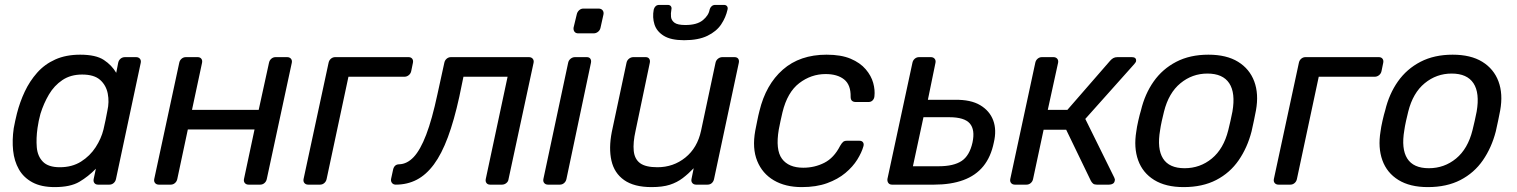

<svg xmlns="http://www.w3.org/2000/svg" viewBox="-20 -753 6188 783"><path d="M203 10Q148 10 112 -9.5Q76 -29 57 -62.5Q38 -96 33.5 -139Q29 -182 36 -230Q39 -246 42 -260Q45 -274 49 -290Q61 -337 81 -379.5Q101 -422 131.5 -456.5Q162 -491 205.5 -510.5Q249 -530 307 -530Q371 -530 403.5 -508.5Q436 -487 454 -456L462 -497Q464 -507 471.5 -513.5Q479 -520 490 -520H535Q545 -520 550.5 -513.5Q556 -507 554 -497L453 -23Q451 -13 443.5 -6.5Q436 0 426 0H380Q370 0 365 -6.5Q360 -13 362 -23L371 -65Q340 -33 303.5 -11.5Q267 10 203 10ZM224 -71Q274 -71 310.5 -94Q347 -117 370 -152.5Q393 -188 402 -225Q406 -241 410.5 -263.5Q415 -286 418 -302Q426 -337 419.5 -371Q413 -405 388.5 -427Q364 -449 315 -449Q268 -449 234.5 -426.5Q201 -404 179.5 -367.5Q158 -331 145 -289Q141 -274 138 -260Q135 -246 133 -231Q127 -189 130 -152.5Q133 -116 155 -93.5Q177 -71 224 -71Z M628 0Q618 0 612.5 -6.5Q607 -13 609 -23L711 -497Q713 -507 720.5 -513.5Q728 -520 738 -520H786Q796 -520 801 -513.5Q806 -507 804 -497L763 -305H1035L1077 -497Q1079 -507 1086.5 -513.5Q1094 -520 1104 -520H1151Q1161 -520 1166.5 -513.5Q1172 -507 1170 -497L1068 -23Q1066 -13 1058.5 -6.5Q1051 0 1041 0H994Q984 0 978.5 -6.5Q973 -13 975 -23L1018 -225H746L703 -23Q701 -13 693.5 -6.5Q686 0 676 0Z M1237 0Q1227 0 1221.5 -6.5Q1216 -13 1218 -23L1320 -497Q1322 -507 1329.5 -513.5Q1337 -520 1347 -520H1646Q1656 -520 1661 -513.5Q1666 -507 1664 -497L1657 -463Q1655 -453 1647 -446.5Q1639 -440 1629 -440H1401L1312 -23Q1310 -13 1302.5 -6.5Q1295 0 1285 0Z M1594 0Q1584 0 1578.5 -7Q1573 -14 1575 -24L1583 -61Q1588 -83 1608 -83Q1640 -84 1667 -112.5Q1694 -141 1718 -203.5Q1742 -266 1764 -369L1792 -497Q1794 -507 1801.5 -513.5Q1809 -520 1819 -520H2137Q2147 -520 2152.5 -513.5Q2158 -507 2156 -497L2054 -23Q2053 -13 2045 -6.5Q2037 0 2027 0H1979Q1969 0 1964 -6.5Q1959 -13 1961 -23L2050 -440H1870L1853 -358Q1832 -262 1806.5 -193.5Q1781 -125 1749.5 -82.5Q1718 -40 1679.5 -20Q1641 0 1594 0Z M2215 0Q2205 0 2199.5 -6.5Q2194 -13 2196 -23L2297 -497Q2299 -507 2307 -513.5Q2315 -520 2325 -520H2373Q2383 -520 2387.5 -513.5Q2392 -507 2390 -497L2290 -23Q2288 -13 2280.5 -6.5Q2273 0 2263 0ZM2338 -617Q2328 -617 2323 -623.5Q2318 -630 2319 -640L2332 -694Q2334 -704 2341.5 -711Q2349 -718 2359 -718H2421Q2432 -718 2437.5 -711Q2443 -704 2441 -694L2429 -640Q2427 -630 2419 -623.5Q2411 -617 2401 -617Z M2637 10Q2566 10 2525.5 -18.5Q2485 -47 2473.5 -98Q2462 -149 2475 -215L2535 -497Q2537 -507 2545 -513.5Q2553 -520 2563 -520H2613Q2623 -520 2627.5 -513.5Q2632 -507 2630 -497L2572 -220Q2561 -171 2564.5 -137.5Q2568 -104 2590.5 -87.5Q2613 -71 2661 -71Q2726 -71 2775 -110.5Q2824 -150 2839 -220L2898 -497Q2900 -507 2908 -513.5Q2916 -520 2926 -520H2975Q2986 -520 2990.5 -513.5Q2995 -507 2993 -497L2892 -23Q2890 -13 2883 -6.5Q2876 0 2865 0H2819Q2809 0 2803.5 -6.5Q2798 -13 2800 -23L2809 -67Q2787 -44 2764 -26.5Q2741 -9 2711.5 0.5Q2682 10 2637 10ZM2770 -589Q2716 -589 2687 -607Q2658 -625 2649 -653.5Q2640 -682 2646 -714Q2648 -722 2653.5 -727.5Q2659 -733 2669 -733H2703Q2712 -733 2716 -727.5Q2720 -722 2718 -714Q2715 -698 2716.5 -684Q2718 -670 2730.5 -660.5Q2743 -651 2775 -651Q2822 -651 2846 -670.5Q2870 -690 2874 -714Q2876 -722 2882 -727.5Q2888 -733 2897 -733H2932Q2941 -733 2945 -727.5Q2949 -722 2947 -714Q2940 -682 2921 -653.5Q2902 -625 2865 -607Q2828 -589 2770 -589Z M3250 10Q3183 10 3136 -17.5Q3089 -45 3068 -96.5Q3047 -148 3060 -220Q3063 -235 3068 -260Q3073 -285 3077 -300Q3103 -408 3172.5 -469Q3242 -530 3351 -530Q3410 -530 3449 -513.5Q3488 -497 3510.5 -470.5Q3533 -444 3541 -415Q3549 -386 3546 -360Q3545 -350 3538.5 -343.5Q3532 -337 3522 -337H3470Q3460 -337 3454.5 -342Q3449 -347 3449 -358Q3450 -407 3422.5 -429Q3395 -451 3347 -451Q3288 -451 3239.5 -414Q3191 -377 3171 -295Q3167 -279 3163 -259.5Q3159 -240 3156 -225Q3142 -142 3169 -105.5Q3196 -69 3256 -69Q3302 -69 3341.5 -89Q3381 -109 3406 -158Q3413 -170 3418.5 -174.5Q3424 -179 3434 -179H3485Q3495 -179 3499.5 -172.5Q3504 -166 3501 -156Q3494 -131 3476 -102Q3458 -73 3427.5 -47.5Q3397 -22 3353 -6Q3309 10 3250 10Z M3618 0Q3608 0 3603 -6.5Q3598 -13 3599 -23L3701 -497Q3703 -507 3710.5 -513.5Q3718 -520 3728 -520H3776Q3786 -520 3791.5 -513.5Q3797 -507 3795 -497L3764 -346H3875Q3939 -347 3977.5 -324Q4016 -301 4030.5 -262Q4045 -223 4033 -172Q4021 -113 3990 -75Q3959 -37 3908.5 -18.5Q3858 0 3789 0ZM3703 -75H3808Q3869 -75 3901.5 -96.5Q3934 -118 3946 -172Q3957 -224 3935 -249.5Q3913 -275 3851 -275H3746Z M4119 0Q4109 0 4103.5 -6.5Q4098 -13 4100 -23L4202 -497Q4204 -507 4211.5 -513.5Q4219 -520 4229 -520H4276Q4286 -520 4291.5 -513.5Q4297 -507 4295 -497L4253 -305H4333L4507 -505Q4513 -512 4520 -516Q4527 -520 4537 -520H4596Q4605 -520 4609.5 -516Q4614 -512 4613 -504Q4613 -500 4606 -492L4406 -268L4524 -29Q4526 -25 4526.5 -22Q4527 -19 4526 -16Q4525 -8 4518.5 -4Q4512 0 4503 0H4453Q4443 0 4438 -4Q4433 -8 4429 -15L4328 -224H4236L4193 -23Q4191 -13 4183.5 -6.5Q4176 0 4166 0Z M4807 10Q4734 10 4687 -19Q4640 -48 4621.5 -99.5Q4603 -151 4614 -217Q4616 -234 4622 -260.5Q4628 -287 4633 -303Q4649 -370 4685 -421Q4721 -472 4777 -501Q4833 -530 4908 -530Q4982 -530 5029 -501Q5076 -472 5095 -421Q5114 -370 5102 -303Q5099 -287 5093.5 -260.5Q5088 -234 5084 -217Q5067 -151 5031.5 -99.5Q4996 -48 4940 -19Q4884 10 4807 10ZM4811 -67Q4874 -67 4922 -106.5Q4970 -146 4989 -222Q4993 -237 4998 -260Q5003 -283 5006 -298Q5019 -374 4993 -413.5Q4967 -453 4904 -453Q4842 -453 4794 -413.5Q4746 -374 4727 -298Q4723 -283 4718 -260Q4713 -237 4711 -222Q4698 -146 4723 -106.5Q4748 -67 4811 -67Z M5194 0Q5184 0 5178.5 -6.5Q5173 -13 5175 -23L5277 -497Q5279 -507 5286.5 -513.5Q5294 -520 5304 -520H5603Q5613 -520 5618 -513.5Q5623 -507 5621 -497L5614 -463Q5612 -453 5604 -446.5Q5596 -440 5586 -440H5358L5269 -23Q5267 -13 5259.5 -6.5Q5252 0 5242 0Z M5803 10Q5730 10 5683 -19Q5636 -48 5617.5 -99.5Q5599 -151 5610 -217Q5612 -234 5618 -260.5Q5624 -287 5629 -303Q5645 -370 5681 -421Q5717 -472 5773 -501Q5829 -530 5904 -530Q5978 -530 6025 -501Q6072 -472 6091 -421Q6110 -370 6098 -303Q6095 -287 6089.5 -260.5Q6084 -234 6080 -217Q6063 -151 6027.5 -99.5Q5992 -48 5936 -19Q5880 10 5803 10ZM5807 -67Q5870 -67 5918 -106.5Q5966 -146 5985 -222Q5989 -237 5994 -260Q5999 -283 6002 -298Q6015 -374 5989 -413.5Q5963 -453 5900 -453Q5838 -453 5790 -413.5Q5742 -374 5723 -298Q5719 -283 5714 -260Q5709 -237 5707 -222Q5694 -146 5719 -106.5Q5744 -67 5807 -67Z"/></svg>

Font: Rubik
Style: Italic
Weight: 400
Italic angle: -12°
Designer: Hubert and Fischer
Foundry: Hubert and Fischer
Version: Version 2.300;gftools[0.9.30]